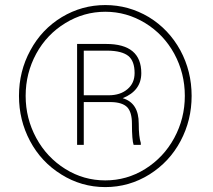

<svg xmlns="http://www.w3.org/2000/svg" viewBox="-20 -741 857 771"><path d="M56.2 -356C56.2 -291 70.8 -231 100.6 -174.8C130.4 -118.7 171.9 -74.2 226.1 -40.5C279.8 -6.8 338.9 10.3 402.8 10.3C466.8 10.3 525.9 -6.8 580.1 -40.5C633.8 -74.2 675.3 -118.7 705.1 -174.8C734.9 -231 749.5 -291 749.5 -356C749.5 -356 749.5 -356 749.5 -356C749.5 -421.9 734.4 -482.9 704.1 -539.1C673.3 -595.2 631.3 -639.6 577.6 -672.4C523.4 -704.6 465.3 -720.7 402.8 -720.7C340.3 -720.7 282.2 -704.6 228.5 -672.4C174.3 -639.6 132.3 -595.2 102.1 -539.1C71.3 -482.9 56.2 -421.9 56.2 -356C56.2 -356 56.2 -356 56.2 -356ZM83 -356C83 -417 97.2 -473.1 125.5 -525.4C153.8 -577.1 192.9 -618.2 242.7 -648.4C292 -678.7 345.7 -693.8 402.8 -693.8C402.8 -693.8 402.8 -693.8 402.8 -693.8C460 -693.8 513.2 -678.7 563 -648.4C612.3 -618.2 651.4 -577.1 679.7 -525.4C708 -473.1 722.2 -417 722.2 -356C722.2 -356 722.2 -356 722.2 -356C722.2 -295.4 708 -239.3 679.7 -187C651.4 -134.8 612.3 -93.3 563 -62.5C513.7 -31.7 460 -16.6 402.8 -16.6C402.8 -16.6 402.8 -16.6 402.8 -16.6C345.2 -16.6 291.5 -31.7 242.2 -62.5C192.9 -93.3 153.8 -134.8 125.5 -187C97.2 -239.3 83 -295.4 83 -356C83 -356 83 -356 83 -356ZM426.3 -331.1C426.3 -331.1 426.3 -331.1 426.3 -331.1C457 -330.6 478.5 -323.2 491.2 -310.1C503.4 -296.9 509.8 -274.9 509.8 -245.1C509.8 -245.1 509.8 -245.1 509.8 -245.1C509.8 -199.7 512.2 -170.9 516.6 -159.2C516.6 -159.2 545.4 -159.2 545.4 -159.2C545.4 -159.2 545.4 -167 545.4 -167C545.4 -167 545.4 -167 545.4 -167C540 -183.1 537.1 -209 537.1 -245.1C537.1 -245.1 537.1 -245.1 537.1 -245.1C537.1 -300.3 515.6 -334 472.7 -346.7C472.7 -346.7 472.7 -346.7 472.7 -346.7C522.5 -366.7 547.4 -400.4 547.4 -447.3C547.4 -447.3 547.4 -447.3 547.4 -447.3C547.4 -525.4 500.5 -564.5 406.2 -564.5C406.2 -564.5 289.6 -564.5 289.6 -564.5C289.6 -564.5 289.6 -159.2 289.6 -159.2C289.6 -159.2 316.4 -159.2 316.4 -159.2C316.4 -159.2 316.4 -331.1 316.4 -331.1C316.4 -331.1 426.3 -331.1 426.3 -331.1ZM316.4 -537.6C316.4 -537.6 413.1 -537.6 413.1 -537.6C413.1 -537.6 413.1 -537.6 413.1 -537.6C451.2 -537.1 478.5 -529.8 495.6 -516.1C512.2 -502.4 520.5 -479.5 520.5 -447.8C520.5 -447.8 520.5 -447.8 520.5 -447.8C520.5 -420.9 511.2 -399.4 492.2 -383.3C473.1 -366.7 447.8 -358.4 416.5 -358.4C416.5 -358.4 316.4 -358.4 316.4 -358.4C316.4 -358.4 316.4 -537.6 316.4 -537.6Z"/></svg>

Font: WOX
Style: Regular
Weight: 500
Designer: Google
Foundry: ""
Version: ""